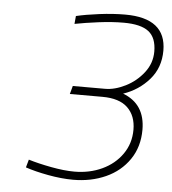

<svg xmlns="http://www.w3.org/2000/svg" viewBox="-50 -716 689 771"><g transform="rotate(5 294.5 -330.5)"><path d="M80 -24 89 -56Q128 -44 181 -34Q234 -24 275 -24Q336 -24 386.5 -47.5Q437 -71 467 -114Q497 -157 497 -212Q497 -268 463.5 -300.5Q430 -333 361 -333H230L239 -366H369Q408 -366 451 -387.5Q494 -409 523.5 -447Q553 -485 553 -532Q553 -588 521.5 -612.5Q490 -637 421 -637Q374 -637 319.5 -630Q265 -623 224 -615L227 -647Q265 -656 320 -663Q375 -670 424 -670Q589 -670 589 -539Q589 -470 547 -422Q505 -374 443 -353Q533 -319 533 -215Q533 -146 498 -95Q463 -44 404 -17.5Q345 9 273 9Q226 9 172 -1Q118 -11 80 -24Z"/></g></svg>

Font: Cairo ExtraLight
Style: Italic
Weight: 275
Italic angle: -13°
Designer: Mohamed Gaber, Accademia di Belle Arti di Urbino and others
Foundry: Kief Type Foundry, Accademia di Belle Arti di Urbino and others
Version: Version 3.011